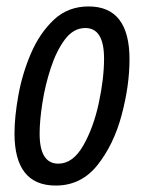

<svg xmlns="http://www.w3.org/2000/svg" viewBox="-20 -566 447 596"><path d="M153 10Q232 10 282.5 -53.5Q333 -117 357.5 -208.5Q382 -300 382 -382Q382 -546 255 -546Q191 -546 147 -504.5Q103 -463 76 -400Q49 -337 37 -270Q25 -203 25 -152Q25 10 153 10ZM161 -58Q103 -58 103 -151Q103 -191 111.5 -246Q120 -301 137.5 -354.5Q155 -408 181.5 -443.5Q208 -479 245 -479Q303 -479 303 -384Q303 -322 286.5 -245.5Q270 -169 238 -113.5Q206 -58 161 -58Z"/></svg>

Font: Noto Sans UI Condensed
Style: Italic
Weight: 400
Width: 3
Italic angle: -12°
Designer: Monotype Design Team
Foundry: Monotype Imaging Inc.
Version: Version 1.901